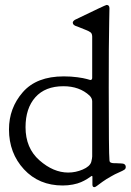

<svg xmlns="http://www.w3.org/2000/svg" viewBox="-20 -734 533 782"><path d="M238.3 -382.8Q164.1 -382.8 124 -337.9Q84 -293 84 -215.8Q84 -130.9 140.6 -81.1Q197.3 -31.2 257.8 -31.2Q288.1 -31.2 316.9 -43.5Q345.7 -55.7 351.6 -74.2Q355.5 -89.8 355.5 -96.7V-321.3Q355.5 -334 344.7 -344.7Q303.7 -382.8 238.3 -382.8ZM240.2 -422.9Q269.5 -422.9 294.9 -419.4Q320.3 -416 334 -412.1L347.7 -408.2Q355.5 -408.2 355.5 -417V-585Q355.5 -587.9 355 -590.3Q354.5 -592.8 354 -594.7Q353.5 -596.7 352.1 -598.6Q350.6 -600.6 349.6 -601.6Q348.6 -602.5 345.2 -604.5Q341.8 -606.4 339.4 -607.9Q336.9 -609.4 331.5 -611.3Q326.2 -613.3 321.8 -615.2Q317.4 -617.2 309.6 -620.1Q301.8 -623 294.9 -626Q276.4 -630.9 276.4 -641.6Q276.4 -647.5 285.2 -653.3Q410.2 -713.9 414.1 -713.9Q425.8 -713.9 425.8 -700.2Q425.8 -690.4 424.8 -648.9Q423.8 -607.4 423.3 -534.7Q422.9 -461.9 422.9 -376Q422.9 -108.4 425.8 -82Q425.8 -79.1 426.3 -77.6Q426.8 -76.2 427.7 -74.7Q428.7 -73.2 430.2 -72.3Q431.6 -71.3 434.1 -70.8Q436.5 -70.3 438.5 -69.8Q440.4 -69.3 444.8 -69.3Q449.2 -69.3 452.6 -69.3Q456.1 -69.3 461.9 -68.8Q467.8 -68.4 472.7 -68.4Q492.2 -68.4 492.2 -53.7Q492.2 -46.9 486.8 -43Q481.4 -39.1 464.4 -31.7Q447.3 -24.4 432.6 -15.6Q413.1 -4.9 397.5 6.3Q381.8 17.6 375 22.9Q368.2 28.3 364.3 28.3Q356.4 28.3 356.4 17.6V-14.6Q356.4 -17.6 353.5 -17.6L347.7 -13.7Q342.8 -9.8 333 -3.9Q323.2 2 310.1 7.8Q296.9 13.7 276.9 17.6Q256.8 21.5 235.4 21.5Q138.7 21.5 77.6 -44.4Q16.6 -110.4 16.6 -207Q16.6 -293.9 72.8 -358.4Q128.9 -422.9 239.3 -422.9Z"/></svg>

Font: Goudy Bookletter 1911
Style: Regular
Weight: 400
Version: Version 2010.07.03